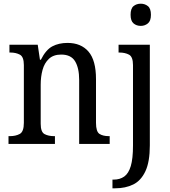

<svg xmlns="http://www.w3.org/2000/svg" viewBox="-20 -778 918 1038"><path d="M741 -638Q718 -638 702 -651.5Q686 -665 686 -698Q686 -732 702 -745Q718 -758 741 -758Q763 -758 779.5 -745Q796 -732 796 -698Q796 -665 779.5 -651.5Q763 -638 741 -638ZM588 240V193H595Q628 193 651.5 176.5Q675 160 687 120Q699 80 699 9V-426Q699 -471 677.5 -482.5Q656 -494 625 -494H621V-536H790V8Q790 97 766 148Q742 199 700 219.5Q658 240 603 240ZM26 0V-42H34Q65 -42 87 -54Q109 -66 109 -114V-426Q109 -471 87.5 -482.5Q66 -494 36 -494H31V-536H184L196 -455H201Q228 -509 263 -527.5Q298 -546 345 -546Q418 -546 458.5 -499Q499 -452 499 -350V-114Q499 -66 518 -54Q537 -42 568 -42H573V0H408V-346Q408 -410 386 -446.5Q364 -483 311 -483Q269 -483 244.5 -460Q220 -437 210 -400Q200 -363 200 -320V-109Q200 -64 221 -53Q242 -42 272 -42H277V0Z"/></svg>

Font: Noto Serif SemiCondensed
Style: Regular
Weight: 400
Width: 4
Designer: Monotype Design Team
Foundry: Monotype Imaging Inc.
Version: Version 2.013